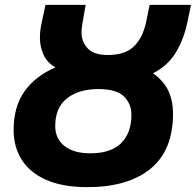

<svg xmlns="http://www.w3.org/2000/svg" viewBox="-20 -734 805 789"><path d="M339 35Q237 35 169.5 5Q102 -25 69 -78Q36 -131 36 -200Q36 -296 81 -359Q126 -422 208 -457Q174 -476 159 -509Q144 -542 144 -579Q144 -594 146 -610.5Q148 -627 153 -649L167 -714H332L321 -651Q319 -638 317 -626Q315 -614 315 -601Q315 -562 340.5 -535Q366 -508 423 -508Q494 -508 530 -543Q566 -578 580 -641L595 -714H765L750 -643Q736 -574 703 -519Q670 -464 609 -433Q655 -399 673 -358.5Q691 -318 691 -267Q691 -116 598.5 -40.5Q506 35 339 35ZM351 -104Q436 -104 478 -146Q520 -188 520 -262Q520 -308 489 -338Q458 -368 384 -368Q304 -368 255.5 -330Q207 -292 207 -216Q207 -164 245 -134Q283 -104 351 -104Z"/></svg>

Font: Noto Sans Disp ExtBd
Style: Italic
Weight: 800
Italic angle: -12°
Designer: Monotype Design Team
Foundry: Monotype Imaging Inc.
Version: Version 2.000;GOOG;noto-source:20170915:90ef993387c0